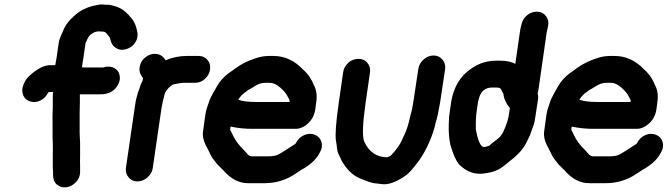

<svg xmlns="http://www.w3.org/2000/svg" viewBox="-20 -776 2963 851"><path d="M350 -522 359 -585C362 -592 365 -598 367 -602C372 -614 380 -623 391 -629C395 -631 398 -633 400 -634C408 -636 414 -637 418 -637C422 -637 427 -636 435 -636C443 -636 448 -633 453 -627C458 -621 462 -616 466 -611C467 -609 469 -602 472 -592C476 -577 486 -567 500 -560C514 -553 529 -554 545 -560C561 -566 573 -576 582 -592C591 -608 592 -626 586 -646C582 -666 573 -683 562 -696L549 -711C532 -729 514 -741 495 -747C476 -753 463 -755 456 -755C449 -755 443 -755 436 -756C429 -757 420 -756 407 -753C367 -746 333 -729 307 -704C283 -683 267 -660 258 -635C249 -617 242 -600 240 -584L231 -522L225 -487H207C179 -489 146 -473 108 -438C99 -430 91 -418 84 -401C77 -384 77 -369 83 -354C89 -339 100 -330 115 -326C130 -322 145 -323 160 -331C175 -339 186 -350 193 -365L196 -368H215C214 -359 214 -351 214 -342V-304C213 -272 212 -246 213 -228V-167L214 -140C215 -118 214 -102 214 -93V-70V-54V-37C214 -30 214 -24 215 -18C216 -12 215 -8 215 -5C215 16 220 32 232 42C244 52 258 56 274 54C290 52 305 44 317 31C329 18 335 3 335 -12V-41C335 -45 334 -60 335 -87V-106V-132C335 -142 335 -152 334 -162L333 -188V-216V-256C333 -273 333 -294 334 -319V-357L335 -358H425C457 -358 482 -369 498 -392C508 -407 513 -422 511 -438C509 -454 501 -466 487 -474C473 -482 456 -483 437 -477H358C353 -477 348 -477 343 -478Z M612 -418C605 -406 601 -393 597 -381L591 -364C589 -358 588 -351 585 -342C582 -333 580 -318 577 -298L538 -31C536 -15 540 -2 550 10C560 22 573 28 589 28C605 28 621 22 634 10C647 -2 655 -15 657 -31L696 -298C698 -310 700 -320 702 -328C704 -336 706 -342 707 -347L711 -364C712 -365 713 -367 714 -369C715 -371 719 -377 727 -386C735 -395 744 -401 753 -403C762 -405 770 -406 777 -407C784 -408 788 -409 791 -409H844C860 -409 875 -414 888 -426C901 -438 909 -452 911 -468C913 -484 910 -498 900 -510C890 -522 877 -528 861 -528H808C777 -528 745 -522 714 -509C704 -526 690 -535 673 -537C656 -539 641 -534 627 -524C613 -514 604 -501 600 -484C596 -467 598 -453 607 -440L612 -432C613 -432 613 -432 613 -431L614 -430Z M1036 -334C1046 -350 1057 -361 1067 -367C1071 -370 1075 -373 1080 -377C1084 -379 1094 -384 1109 -394C1124 -404 1140 -409 1156 -409H1175C1191 -409 1206 -402 1222 -388C1238 -374 1249 -361 1255 -348C1257 -344 1259 -340 1261 -337C1263 -334 1264 -330 1263 -326V-324H1115C1082 -324 1055 -327 1036 -334ZM1098 -205H1290C1304 -205 1316 -209 1328 -216C1357 -234 1374 -261 1378 -295L1382 -326C1386 -355 1382 -380 1370 -401C1361 -425 1346 -448 1322 -469C1285 -508 1241 -528 1192 -528H1173C1150 -528 1130 -524 1111 -517C1079 -507 1049 -492 1022 -472C1017 -468 1012 -464 1007 -461C985 -447 967 -430 952 -410C948 -404 940 -391 928 -370C916 -349 909 -334 906 -324C903 -314 900 -305 897 -297C894 -289 892 -279 890 -267L880 -194C877 -175 881 -155 892 -132C895 -127 900 -118 906 -105C912 -92 918 -80 925 -71C932 -62 938 -55 942 -49L971 -20C1003 17 1039 36 1080 36H1151C1203 36 1248 22 1288 -5C1310 -20 1325 -29 1331 -32C1364 -53 1386 -76 1398 -101C1407 -116 1409 -131 1405 -146C1401 -161 1391 -172 1377 -178C1363 -184 1347 -185 1330 -178C1313 -171 1300 -159 1291 -141C1291 -139 1287 -137 1279 -132C1271 -127 1260 -120 1245 -110C1230 -100 1218 -93 1209 -89C1200 -85 1184 -83 1162 -83H1097C1090 -83 1083 -86 1077 -93C1071 -100 1066 -106 1061 -111C1038 -133 1022 -155 1012 -177C1008 -186 1004 -194 1000 -201L1002 -215C1034 -208 1067 -205 1098 -205Z M1569 -515C1553 -515 1537 -510 1524 -498C1511 -486 1503 -472 1501 -456L1481 -317C1469 -233 1465 -178 1469 -152C1471 -141 1473 -129 1474 -118C1475 -107 1478 -97 1483 -88C1488 -79 1491 -71 1494 -64C1516 -26 1542 0 1572 13C1602 26 1625 34 1638 36C1651 37 1662 39 1672 40C1700 44 1735 32 1777 3C1789 -5 1805 -22 1824 -47C1854 -84 1880 -132 1900 -191C1903 -201 1906 -210 1908 -220C1910 -230 1913 -240 1916 -249L1922 -276C1928 -306 1933 -333 1936 -357L1953 -470C1955 -486 1951 -500 1941 -512C1931 -524 1918 -530 1902 -530C1886 -530 1870 -524 1857 -512C1844 -500 1836 -486 1834 -470L1817 -357C1812 -326 1809 -302 1805 -286L1798 -260C1791 -227 1783 -201 1774 -182C1770 -175 1766 -165 1761 -154C1756 -143 1750 -133 1745 -126L1732 -109C1727 -102 1723 -98 1719 -94C1715 -90 1713 -87 1712 -86C1704 -81 1698 -79 1696 -79C1650 -79 1616 -102 1595 -147C1585 -169 1587 -225 1600 -317L1620 -456C1622 -472 1618 -486 1608 -498C1598 -510 1585 -515 1569 -515Z M2198 -507H2178C2130 -507 2087 -490 2047 -455C2022 -433 2003 -404 1991 -369C1985 -352 1982 -337 1980 -326L1972 -270C1971 -262 1970 -254 1970 -246C1970 -238 1969 -232 1969 -225C1968 -193 1970 -163 1976 -135C1988 -93 2001 -63 2015 -47C2049 -13 2088 0 2132 -8C2143 -10 2150 -11 2154 -12C2180 -18 2202 -30 2220 -46C2227 -52 2235 -58 2242 -64C2278 -91 2303 -120 2317 -152C2320 -159 2323 -164 2326 -170C2329 -176 2331 -182 2333 -188C2335 -194 2338 -203 2343 -216C2348 -229 2351 -243 2353 -259L2365 -338C2366 -347 2365 -355 2363 -363C2365 -369 2366 -375 2367 -381L2403 -632C2404 -637 2405 -643 2407 -649L2409 -660C2413 -676 2410 -690 2401 -703C2392 -716 2380 -723 2364 -724C2348 -725 2332 -721 2318 -710C2304 -699 2296 -686 2292 -670L2289 -659C2287 -650 2285 -641 2284 -632L2264 -493C2247 -502 2225 -507 2198 -507ZM2089 -202V-231C2089 -243 2090 -252 2090 -257C2090 -262 2091 -267 2091 -270L2099 -326L2103 -341C2112 -372 2131 -388 2161 -388H2181C2187 -388 2192 -387 2197 -385C2199 -382 2201 -379 2202 -378L2208 -366C2209 -363 2210 -362 2211 -362C2213 -339 2223 -317 2240 -297L2234 -259C2233 -254 2231 -244 2226 -230C2221 -216 2218 -207 2216 -204C2214 -201 2213 -197 2211 -192C2209 -187 2205 -182 2201 -176C2197 -170 2190 -163 2179 -155C2168 -147 2161 -142 2157 -138C2153 -134 2150 -131 2148 -130C2146 -129 2142 -128 2135 -126C2128 -124 2122 -124 2119 -126C2108 -132 2097 -158 2089 -202Z M2548 -334C2558 -350 2569 -361 2579 -367C2583 -370 2587 -373 2592 -377C2596 -379 2606 -384 2621 -394C2636 -404 2652 -409 2668 -409H2687C2703 -409 2718 -402 2734 -388C2750 -374 2761 -361 2767 -348C2769 -344 2771 -340 2773 -337C2775 -334 2776 -330 2775 -326V-324H2627C2594 -324 2567 -327 2548 -334ZM2610 -205H2802C2816 -205 2828 -209 2840 -216C2869 -234 2886 -261 2890 -295L2894 -326C2898 -355 2894 -380 2882 -401C2873 -425 2858 -448 2834 -469C2797 -508 2753 -528 2704 -528H2685C2662 -528 2642 -524 2623 -517C2591 -507 2561 -492 2534 -472C2529 -468 2524 -464 2519 -461C2497 -447 2479 -430 2464 -410C2460 -404 2452 -391 2440 -370C2428 -349 2421 -334 2418 -324C2415 -314 2412 -305 2409 -297C2406 -289 2404 -279 2402 -267L2392 -194C2389 -175 2393 -155 2404 -132C2407 -127 2412 -118 2418 -105C2424 -92 2430 -80 2437 -71C2444 -62 2450 -55 2454 -49L2483 -20C2515 17 2551 36 2592 36H2663C2715 36 2760 22 2800 -5C2822 -20 2837 -29 2843 -32C2876 -53 2898 -76 2910 -101C2919 -116 2921 -131 2917 -146C2913 -161 2903 -172 2889 -178C2875 -184 2859 -185 2842 -178C2825 -171 2812 -159 2803 -141C2803 -139 2799 -137 2791 -132C2783 -127 2772 -120 2757 -110C2742 -100 2730 -93 2721 -89C2712 -85 2696 -83 2674 -83H2609C2602 -83 2595 -86 2589 -93C2583 -100 2578 -106 2573 -111C2550 -133 2534 -155 2524 -177C2520 -186 2516 -194 2512 -201L2514 -215C2546 -208 2579 -205 2610 -205Z"/></svg>

Font: AppleStorm
Style: XbdIta
Weight: 800
Foundry: Cannot Into Space Fonts
Version: Version 1.01